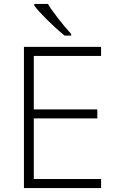

<svg xmlns="http://www.w3.org/2000/svg" viewBox="-20 -951 592 971"><path d="M340.3 -778.8C294.9 -828.1 239.7 -899.9 222.7 -931.2H153.3V-922.9C174.8 -892.1 244.1 -822.3 306.6 -771H340.3ZM491.2 -45.9H150.9V-352.1H472.2V-397.9H150.9V-668H491.2V-713.9H101.1V0H491.2Z"/></svg>

Font: Open Sans 300
Style: Regular
Weight: 300
Foundry: Ascender Corporation
Version: Version 1.100;PS 001.100;hotconv 1.0.88;makeotf.lib2.5.64775